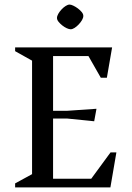

<svg xmlns="http://www.w3.org/2000/svg" viewBox="-20 -819 577 839"><path d="M46.1 0V-17.6L120.1 -58V-554L46.1 -595.4V-612H469.9L447 -479.3H420.5L366.4 -574.1H211.9V-334.9H273.9L401.6 -343.7L391.6 -289.1L273.9 -301H211.9V-37.9H378.6L463 -153H488.6L462.4 0ZM289 -691.1Q281.8 -691.1 271.7 -695.7Q261.7 -700.4 252.1 -707.9Q242.6 -715.5 235.8 -723.9Q229 -732.3 229 -740.4Q229 -748.6 234.6 -758.5Q240.2 -768.4 249 -777.8Q257.7 -787.1 267.1 -793Q276.5 -799 284 -799Q290.3 -799 300.3 -794.3Q310.4 -789.6 320.5 -782Q330.5 -774.4 337.3 -766.1Q344.1 -757.7 344.1 -749.3Q344.1 -741.2 338.4 -731.3Q332.7 -721.4 323.8 -712.1Q315 -702.8 305.6 -696.9Q296.2 -691.1 289 -691.1Z"/></svg>

Font: Ancizar Serif Light
Style: Regular
Weight: 300
Designer: Cesar Puertas, Viviana Monsalve, Julian Moncada, Julian Prieto, Jose Castro, Felipe Aragon, Mariel Hernandez, Sara Alarc
Version: Version 8.100